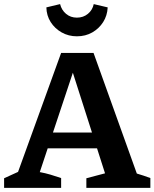

<svg xmlns="http://www.w3.org/2000/svg" viewBox="-22 -916 753 936"><path d="M645 -70Q662 -65 678.5 -59.5Q695 -54 711 -48V0H399V-47L490 -71L317 -612H350L172 -77Q199 -72 224.5 -64.5Q250 -57 276 -48V0H-2V-47L66 -78L276 -658H434ZM167 -193V-270H534V-193ZM353 -739Q312 -739 278.5 -758Q245 -777 225 -808.5Q205 -840 204 -880L271 -896Q278 -867 300 -848.5Q322 -830 353 -830Q384 -830 406.5 -848.5Q429 -867 435 -896L503 -880Q501 -840 481 -808.5Q461 -777 428 -758Q395 -739 353 -739Z"/></svg>

Font: Piazzolla 24pt
Style: Bold
Weight: 700
Designer: Juan Pablo del Peral
Foundry: Huerta Tipografica
Version: Version 2.005